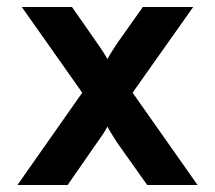

<svg xmlns="http://www.w3.org/2000/svg" viewBox="-20 -531 617 551"><path d="M30 0 216 -265 42.5 -511H186.5L257 -410Q265.5 -398 274.2 -384.8Q283 -371.5 288 -361.5Q294 -372 302.2 -385.2Q310.5 -398.5 318.5 -410L390 -511H534.5L360.5 -265L547 0H402.5L318 -119Q310 -131 302 -144Q294 -157 288 -167.5Q283 -157 274 -143.8Q265 -130.5 257 -119.5L174 0Z"/></svg>

Font: Overpass
Style: Bold
Weight: 700
Designer: Delve Withrington, Dave Bailey, Thomas Jockin
Foundry: Delve Fonts LLC
Version: Version 4.000; ttfautohint (v1.8.3)